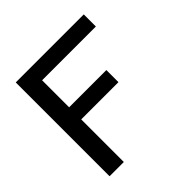

<svg xmlns="http://www.w3.org/2000/svg" viewBox="-180 -854 1010 1010"><g transform="rotate(-45 325.0 -349.0)"><path d="M77 0V-698H583V-608H183V-407H460V-317H183V0Z"/></g></svg>

Font: Azeret Mono Thin
Style: Regular
Weight: 400
Version: Version 1.002